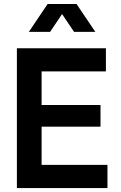

<svg xmlns="http://www.w3.org/2000/svg" viewBox="-20 -951 610 971"><path d="M65.4 -707H515.6V-589.8H190.4V-419.9H488.3V-310.5H190.4V-117.2H523.4V0H65.4ZM220.7 -930.7H367.2L461.9 -790H354.5L293.9 -879.9L233.4 -790H126Z"/></svg>

Font: Wanted Sans SemiBold
Style: Regular
Weight: 600
Designer: Original Design by Kil Hyung-jin and Kang Hanbin, Wanted Lab, Inc; Hangeul from Source Han Sans by Jang Soo-young and Ka
Foundry: Wanted Lab, Inc.
Version: Version 1.003